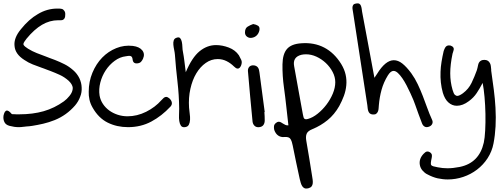

<svg xmlns="http://www.w3.org/2000/svg" viewBox="-20 -755 2995 1140"><path d="M464.8 -236.3Q466.8 -207 456.1 -180.7Q446.3 -153.3 425.8 -128.9Q375 -70.3 304.7 -42Q270.5 -28.3 236.8 -20.5Q203.1 -12.7 171.9 -7.8Q163.1 -5.9 153.8 -5.4Q144.5 -4.9 134.8 -3.9Q130.9 -2.9 127 -2.9Q123 -2.9 118.2 -2Q111.3 -1 104.5 -0.5Q97.7 0 90.8 0Q65.4 0 36.1 -7.8Q11.7 -14.6 4.9 -33.2Q-2 -48.8 1 -69.3Q3.9 -82 8.8 -90.8Q14.6 -98.6 21.5 -98.6Q32.2 -98.6 48.8 -79.1Q50.8 -77.1 54.2 -77.1Q57.6 -77.1 59.6 -77.1Q68.4 -76.2 77.1 -76.2Q85.9 -76.2 93.8 -76.2Q174.8 -76.2 239.3 -94.7Q303.7 -113.3 359.4 -153.3Q377 -166 392.6 -185.5Q412.1 -209 412.1 -233.4Q410.2 -253.9 387.7 -275.4Q362.3 -297.9 334.5 -310.5Q306.6 -323.2 278.3 -334Q273.4 -335.9 269 -337.4Q264.6 -338.9 259.8 -340.8Q252 -343.8 243.2 -347.2Q234.4 -350.6 225.6 -353.5Q200.2 -362.3 174.3 -372.6Q148.4 -382.8 124 -399.4Q70.3 -433.6 66.4 -481.4Q60.5 -529.3 104.5 -582Q151.4 -640.6 204.1 -670.9Q258.8 -704.1 320.3 -704.1H328.1H329.1Q337.9 -704.1 346.7 -702.1Q355.5 -700.2 361.3 -691.4Q369.1 -681.6 367.2 -665Q367.2 -653.3 363.8 -647.5Q360.4 -641.6 356 -638.7Q351.6 -635.7 347.2 -635.3Q342.8 -634.8 339.8 -634.8H333H327.1H325.2Q275.4 -634.8 229.5 -607.9Q183.6 -581.1 137.7 -525.4Q131.8 -517.6 125 -507.8Q118.2 -498 119.1 -492.2Q120.1 -485.4 129.4 -478Q138.7 -470.7 146.5 -465.8Q171.9 -450.2 198.2 -439.9Q224.6 -429.7 251 -419.9Q262.7 -415 274.9 -410.6Q287.1 -406.2 299.8 -401.4Q301.8 -400.4 307.6 -398.4Q335 -387.7 362.3 -374Q389.6 -360.4 415 -337.9Q437.5 -318.4 451.2 -291Q463.9 -263.7 464.8 -236.3Z M506.8 -210Q506.8 -270.5 528.8 -323.2Q550.8 -376 586.9 -413.1Q623 -450.2 670.4 -469.2Q717.8 -488.3 768.6 -482.4Q807.6 -477.5 824.7 -456.1Q841.8 -434.6 829.1 -406.2Q824.2 -395.5 817.4 -388.2Q810.5 -380.9 798.8 -378.9Q786.1 -377 777.8 -381.8Q769.5 -386.7 767.6 -400.4Q766.6 -412.1 762.7 -417Q758.8 -421.9 752.9 -422.9Q747.1 -423.8 740.2 -422.9Q733.4 -421.9 727.5 -420.9Q692.4 -417 661.1 -394Q629.9 -371.1 607.9 -337.9Q585.9 -304.7 575.7 -265.1Q565.4 -225.6 571.3 -187.5Q576.2 -160.2 591.3 -137.7Q606.4 -115.2 628.4 -99.1Q650.4 -83 678.7 -73.7Q707 -64.5 737.3 -64.5Q793.9 -64.5 847.7 -91.3Q901.4 -118.2 938.5 -160.2Q945.3 -168 952.1 -173.8Q959 -179.7 966.8 -179.7Q974.6 -179.7 984.4 -171.9Q997.1 -161.1 1000 -147.5Q1002.9 -133.8 992.2 -122.1Q940.4 -66.4 878.4 -33.2Q816.4 0 740.2 0Q673.8 0 619.6 -26.9Q565.4 -53.7 530.3 -115.2Q516.6 -138.7 511.2 -163.1Q505.9 -187.5 506.8 -210Z M1029.3 -531.2Q1043 -536.1 1049.8 -528.3Q1056.6 -520.5 1059.6 -506.3Q1062.5 -492.2 1063 -475.6Q1063.5 -459 1066.4 -446.3Q1071.3 -420.9 1074.7 -392.6Q1078.1 -364.3 1083 -326.2Q1120.1 -414.1 1165 -450.7Q1210 -487.3 1262.7 -487.3Q1299.8 -487.3 1338.4 -472.7Q1377 -458 1398.4 -426.8Q1406.2 -413.1 1412.6 -398.9Q1418.9 -384.8 1411.1 -365.2Q1403.3 -347.7 1391.6 -347.7Q1385.7 -347.7 1379.9 -351.6Q1374 -355.5 1369.1 -360.4Q1349.6 -379.9 1325.2 -392.1Q1300.8 -404.3 1272.5 -404.3Q1234.4 -404.3 1201.7 -381.3Q1168.9 -358.4 1145.5 -319.3Q1122.1 -280.3 1110.4 -227.5Q1098.6 -174.8 1102.5 -116.2Q1103.5 -99.6 1106.4 -80.1Q1109.4 -60.5 1108.4 -43.5Q1107.4 -26.4 1101.1 -14.2Q1094.7 -2 1078.1 0Q1061.5 2 1054.2 -8.8Q1046.9 -19.5 1044.4 -36.6Q1042 -53.7 1043 -73.7Q1043.9 -93.8 1043.9 -109.4Q1043 -191.4 1033.7 -270.5Q1024.4 -349.6 1018.6 -429.7Q1017.6 -442.4 1014.2 -458.5Q1010.7 -474.6 1009.3 -489.3Q1007.8 -503.9 1011.7 -515.6Q1015.6 -527.3 1029.3 -531.2Z M1481.4 -367.2Q1492.2 -367.2 1499.5 -363.8Q1506.8 -360.4 1511.2 -354.5Q1515.6 -348.6 1517.6 -340.8Q1519.5 -333 1520.5 -325.2Q1528.3 -266.6 1536.1 -208Q1543.9 -149.4 1551.8 -89.8H1549.8Q1550.8 -77.1 1551.3 -64.9Q1551.8 -52.7 1551.8 -40Q1551.8 -23.4 1543.9 -12.7Q1536.1 -2 1519.5 0Q1502 2 1491.7 -7.8Q1481.4 -17.6 1479.5 -33.2Q1471.7 -108.4 1465.3 -183.1Q1459 -257.8 1452.1 -333Q1451.2 -346.7 1458.5 -356.4Q1465.8 -366.2 1481.4 -367.2ZM1434.6 -562.5Q1434.6 -586.9 1450.2 -596.7Q1465.8 -606.4 1483.4 -612.3Q1501 -609.4 1512.2 -602.1Q1523.4 -594.7 1520.5 -576.2Q1516.6 -556.6 1503.9 -544.4Q1491.2 -532.2 1472.7 -530.3Q1459 -528.3 1446.8 -537.1Q1434.6 -545.9 1434.6 -562.5Z M1619.1 -25.4Q1627 -32.2 1634.8 -32.2Q1641.6 -32.2 1647.9 -28.8Q1654.3 -25.4 1660.6 -21Q1667 -16.6 1674.8 -13.2Q1682.6 -9.8 1692.4 -10.7Q1685.5 -68.4 1679.7 -124Q1673.8 -179.7 1666 -235.4Q1656.2 -304.7 1657.2 -373Q1658.2 -434.6 1684.1 -464.4Q1710 -494.1 1768.6 -498Q1844.7 -503.9 1904.8 -472.7Q1964.8 -441.4 2005.9 -375Q2025.4 -342.8 2032.2 -311.5Q2039.1 -280.3 2036.1 -248.5Q2033.2 -216.8 2022 -186Q2010.7 -155.3 1994.1 -125Q1965.8 -75.2 1925.3 -42Q1884.8 -8.8 1835 11.7Q1807.6 22.5 1800.8 39.1Q1793.9 55.7 1798.8 82Q1807.6 134.8 1816.4 186Q1825.2 237.3 1833 290Q1835 300.8 1836.4 312Q1837.9 323.2 1836.9 333.5Q1835.9 343.8 1830.1 351.6Q1824.2 359.4 1809.6 363.3Q1795.9 366.2 1787.6 362.3Q1779.3 358.4 1773.9 349.6Q1768.6 340.8 1765.6 330.1Q1762.7 319.3 1759.8 308.6Q1749 258.8 1738.3 208.5Q1727.5 158.2 1717.8 108.4Q1713.9 85.9 1705.1 70.8Q1696.3 55.7 1667 58.6Q1647.5 60.5 1631.8 49.8Q1616.2 39.1 1608.4 16.6Q1605.5 4.9 1606.9 -6.3Q1608.4 -17.6 1619.1 -25.4ZM1726.6 -361.3Q1739.3 -289.1 1752.4 -218.3Q1765.6 -147.5 1778.3 -76.2Q1780.3 -69.3 1781.2 -63.5Q1782.2 -57.6 1784.7 -53.2Q1787.1 -48.8 1793 -47.4Q1798.8 -45.9 1808.6 -48.8Q1836.9 -56.6 1865.7 -79.6Q1894.5 -102.5 1918 -133.3Q1941.4 -164.1 1956.1 -199.2Q1970.7 -234.4 1970.7 -266.6Q1970.7 -297.9 1955.1 -327.6Q1939.5 -357.4 1914.6 -380.9Q1889.6 -404.3 1858.9 -418.5Q1828.1 -432.6 1796.9 -432.6Q1783.2 -432.6 1769.5 -429.7Q1715.8 -416 1726.6 -361.3Z M2094.7 -734.4Q2107.4 -736.3 2113.8 -732.4Q2120.1 -728.5 2123 -720.7Q2126 -712.9 2127.4 -703.6Q2128.9 -694.3 2129.9 -685.5Q2148.4 -588.9 2166 -492.7Q2183.6 -396.5 2203.1 -293L2218.8 -316.4Q2268.6 -397.5 2318.4 -397.5Q2343.8 -397.5 2368.7 -377.9Q2393.6 -358.4 2421.9 -320.3Q2444.3 -289.1 2460.4 -254.9Q2476.6 -220.7 2490.2 -185.5Q2503.9 -150.4 2516.6 -114.7Q2529.3 -79.1 2544.9 -44.9Q2551.8 -31.2 2546.4 -19.5Q2541 -7.8 2527.3 -2.9Q2511.7 2.9 2501 -3.4Q2490.2 -9.8 2485.4 -23.4Q2474.6 -50.8 2464.8 -78.1Q2455.1 -105.5 2445.3 -132.8Q2442.4 -142.6 2434.6 -161.1Q2426.8 -179.7 2416.5 -202.1Q2406.2 -224.6 2394 -248Q2381.8 -271.5 2368.7 -290.5Q2355.5 -309.6 2342.3 -321.8Q2329.1 -334 2316.4 -334Q2299.8 -334 2283.2 -307.6Q2257.8 -266.6 2245.6 -222.2Q2233.4 -177.7 2229.5 -130.9Q2228.5 -122.1 2228 -111.8Q2227.5 -101.6 2224.1 -93.3Q2220.7 -85 2213.9 -79.6Q2207 -74.2 2193.4 -75.2Q2181.6 -76.2 2175.8 -81.5Q2169.9 -86.9 2167 -94.7Q2164.1 -102.5 2163.1 -111.8Q2162.1 -121.1 2161.1 -129.9Q2139.6 -267.6 2119.1 -403.3Q2098.6 -539.1 2077.1 -676.8Q2076.2 -685.5 2074.2 -694.8Q2072.3 -704.1 2072.8 -711.9Q2073.2 -719.7 2077.6 -726.1Q2082 -732.4 2094.7 -734.4Z M2921.9 -116.2Q2928.7 1 2910.2 96.7Q2901.4 143.6 2875 184.6Q2849.6 223.6 2812.5 252Q2775.4 280.3 2730.5 295.4Q2685.5 310.5 2638.7 310.5Q2623 310.5 2607.9 308.6Q2592.8 306.6 2578.1 303.7Q2548.8 296.9 2519.5 281.2Q2508.8 276.4 2501.5 270Q2494.1 263.7 2487.3 255.9Q2475.6 241.2 2472.7 223.6Q2466.8 188.5 2494.1 159.2L2495.1 158.2Q2500 153.3 2505.4 148.9Q2510.7 144.5 2518.6 144.5Q2525.4 144.5 2533.2 149.4Q2543.9 157.2 2544.4 166.5Q2544.9 175.8 2543 183.6Q2535.2 217.8 2540 224.6Q2543 229.5 2552.7 232.4Q2562.5 235.4 2579.1 238.3Q2607.4 244.1 2636.7 244.1Q2669.9 244.1 2709 236.3Q2825.2 212.9 2852.5 91.8Q2858.4 65.4 2860.8 19Q2863.3 -27.3 2862.3 -78.6Q2861.3 -129.9 2856.9 -179.2Q2852.5 -228.5 2845.7 -262.7Q2829.1 -230.5 2810.5 -202.6Q2792 -174.8 2763.7 -154.3Q2727.5 -127 2692.4 -127Q2664.1 -127 2641.6 -147.5Q2621.1 -166 2609.4 -204.1Q2592.8 -263.7 2595.7 -329.1Q2596.7 -357.4 2601.6 -387.7Q2606.4 -418 2614.3 -452.1Q2619.1 -465.8 2624 -473.6Q2631.8 -485.4 2645.5 -485.4Q2652.3 -485.4 2655.3 -484.4Q2667 -480.5 2671.9 -472.7Q2675.8 -465.8 2673.8 -459Q2671.9 -452.1 2669.9 -445.3L2667 -436.5Q2653.3 -371.1 2653.3 -319.8Q2653.3 -268.6 2667 -221.7Q2673.8 -197.3 2681.6 -191.4Q2689.5 -185.5 2694.3 -185.5Q2707 -185.5 2728.5 -201.2Q2762.7 -226.6 2780.3 -263.7Q2797.9 -300.8 2810.5 -335.9Q2812.5 -339.8 2813 -344.2Q2813.5 -348.6 2815.4 -353.5Q2817.4 -361.3 2818.8 -369.1Q2820.3 -377 2824.2 -383.8Q2834 -399.4 2854.5 -399.4H2856.4Q2879.9 -399.4 2889.6 -378.9Q2893.6 -371.1 2894.5 -361.3Q2895.5 -351.6 2896.5 -342.8Q2896.5 -338.9 2896.5 -335Q2896.5 -331.1 2897.5 -328.1Q2905.3 -273.4 2912.1 -221.2Q2918.9 -168.9 2921.9 -116.2Z"/></svg>

Font: Scriphy
Style: Regular
Weight: 400
Designer: Ala M. Lockhart
Foundry: Ala M. Lockhart
Version: Version 1.0 2021